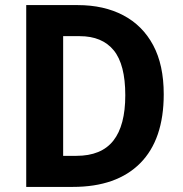

<svg xmlns="http://www.w3.org/2000/svg" viewBox="-20 -734 717 754"><path d="M623 -364Q623 -186 530.5 -93Q438 0 266 0H83V-714H285Q388 -714 464 -674Q540 -634 581.5 -556.5Q623 -479 623 -364ZM472 -360Q472 -481 426.5 -536.5Q381 -592 293 -592H228V-122H280Q378 -122 425 -181.5Q472 -241 472 -360Z"/></svg>

Font: Noto Sans Gujarati SemiCondensed
Style: Bold
Weight: 700
Width: 4
Designer: Jelle Bosma - Monotype Design Team, Universal Thirst
Foundry: Monotype Imaging Inc.
Version: Version 2.106; ttfautohint (v1.8.4.7-5d5b)